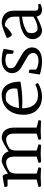

<svg xmlns="http://www.w3.org/2000/svg" viewBox="862 -1370 520 2284"><g transform="rotate(-90 1122.0 -228.0)"><path d="M54 0Q44 0 42 -13Q40 -26 40 -30L128 -52V-398H54Q47 -398 44 -406Q41 -414 40.5 -423Q40 -432 40 -435Q40 -435 57 -438.5Q74 -442 97.5 -446Q121 -450 141.5 -453Q162 -456 168 -456Q177 -456 183.5 -444.5Q190 -433 199 -393Q199 -393 218.5 -406.5Q238 -420 270.5 -438Q303 -456 342 -468Q393 -468 422.5 -445.5Q452 -423 464 -386Q475 -394 497.5 -409Q520 -424 550.5 -440Q581 -456 615 -468Q686 -468 716 -426.5Q746 -385 746 -322V-52L834 -30Q834 -26 832.5 -13Q831 0 820 0L709 -4L615 0Q605 0 603 -12.5Q601 -25 601 -30L675 -52V-319Q675 -369 655.5 -392Q636 -415 604 -415Q554 -415 492 -371Q481 -349 477 -330Q473 -311 473 -294V-52L546 -30Q546 -26 544.5 -13Q543 0 532 0L436 -4L342 0Q332 0 329.5 -12.5Q327 -25 327 -30L401 -52V-319Q401 -369 382 -392Q363 -415 331 -415Q281 -415 219 -371Q207 -349 203 -330Q199 -311 199 -294V-52L273 -30Q273 -25 271 -12.5Q269 0 259 0L166 -4Z M1115 12Q1015 12 957 -47Q899 -106 899 -209Q899 -289 928.5 -347Q958 -405 1011.5 -436.5Q1065 -468 1138 -468Q1210 -468 1251.5 -408.5Q1293 -349 1293 -245Q1229 -233 1168 -227.5Q1107 -222 1043 -222Q1011 -222 976 -225Q976 -134 1016 -85Q1056 -36 1132 -36Q1195 -36 1259 -68Q1272 -55 1276 -38Q1247 -16 1202 -2Q1157 12 1115 12ZM979 -262Q1095 -264 1209 -283Q1212 -301 1212 -317Q1212 -367 1185.5 -393.5Q1159 -420 1110 -420Q1097 -420 1085 -418.5Q1073 -417 1062 -415Q993 -369 979 -262Z M1535 12Q1499 12 1458.5 5.5Q1418 -1 1378 -14Q1378 -20 1381 -40.5Q1384 -61 1388 -85.5Q1392 -110 1395.5 -127.5Q1399 -145 1399 -145Q1403 -145 1411.5 -144.5Q1420 -144 1428 -141Q1436 -138 1436 -131V-59Q1455 -46 1483 -38Q1511 -30 1539 -30Q1577 -30 1605.5 -45Q1634 -60 1634 -96Q1634 -114 1622 -132Q1610 -150 1581 -166L1465 -233Q1394 -274 1394 -346Q1394 -394 1434.5 -431Q1475 -468 1554 -468Q1554 -468 1573.5 -467Q1593 -466 1622.5 -461Q1652 -456 1682 -444Q1682 -438 1679 -419.5Q1676 -401 1672 -379Q1668 -357 1664.5 -341.5Q1661 -326 1661 -326Q1658 -326 1649 -326.5Q1640 -327 1632 -330Q1624 -333 1624 -340V-406Q1611 -414 1591 -419Q1571 -424 1548 -424Q1525 -424 1501 -416.5Q1477 -409 1457 -390Q1455 -383 1454 -373Q1453 -363 1453 -357Q1453 -321 1490 -300L1615 -228Q1700 -178 1700 -108Q1700 -49 1654.5 -18.5Q1609 12 1535 12Z M1905 12Q1855 12 1826.5 -22Q1798 -56 1798 -102Q1798 -139 1823.5 -172Q1849 -205 1907.5 -228.5Q1966 -252 2066 -259V-319Q2066 -369 2036 -399.5Q2006 -430 1957 -430Q1923 -392 1895 -370Q1867 -348 1851 -348Q1840 -348 1827 -367Q1814 -386 1812 -406Q1858 -428 1903 -444.5Q1948 -461 1985 -468Q2058 -468 2097.5 -430Q2137 -392 2137 -322V-67Q2137 -31 2180 -31Q2192 -31 2210 -34Q2219 -25 2219 -9Q2182 12 2148 12Q2115 12 2094 -4.5Q2073 -21 2068 -52Q2010 -22 1966.5 -5Q1923 12 1905 12ZM1926 -41Q1957 -41 1995 -55Q2033 -69 2066 -91V-226Q2000 -218 1952 -200Q1904 -182 1879 -160Q1875 -150 1872.5 -137.5Q1870 -125 1870 -114Q1870 -85 1883.5 -63Q1897 -41 1926 -41Z"/></g></svg>

Font: Mate
Style: Regular
Weight: 400
Designer: Eduardo Rodriguez Tunni
Foundry: Eduardo Rodriguez Tunni
Version: Version 1.003; ttfautohint (v1.8.4.7-5d5b);gftools[0.9.24]